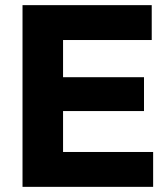

<svg xmlns="http://www.w3.org/2000/svg" viewBox="-20 -726 654 746"><path d="M67.5 0V-706H225V0ZM188 0V-135.5H575V0ZM188 -294.5V-426H539.5V-294.5ZM188 -570.5V-706H569.5V-570.5Z"/></svg>

Font: Marine Company Thin
Style: Regular
Weight: 100
Designer: Rodrigo Fuenzalida
Foundry: fragTYPE
Version: Version 1.000